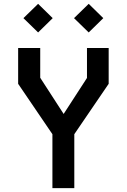

<svg xmlns="http://www.w3.org/2000/svg" viewBox="-20 -980 660 1000"><path d="M253 0H367V-281L546 -543.5V-730H433V-574L311.5 -386.5L189.5 -575V-730H74.5V-543.5L253 -281ZM102 -885.5 178.5 -811 254.5 -885.5 178.5 -960ZM365.5 -885.5 442 -811 518 -885.5 442 -960Z"/></svg>

Font: Monaspace Krypton Medium
Style: Regular
Weight: 500
Designer: Riley Cran & the Lettermatic Team
Foundry: Lettermatic
Version: Version 1.101 (Monaspace Krypton)